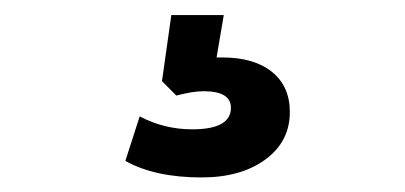

<svg xmlns="http://www.w3.org/2000/svg" viewBox="-20 -41 550 261"><path d="M253.9 200.2Q190.4 200.2 150.4 177.7L169.9 117.2Q203.1 134.8 241.2 134.8Q293.9 134.8 293.9 105.5Q293.9 83 256.8 83Q242.2 83 219.7 88.9L200.2 69.3L212.9 -20.5H284.2L274.4 37.1H282.2Q325.2 37.1 349.6 56.6Q374 76.2 374 111.3Q374 151.4 340.8 175.8Q307.6 200.2 253.9 200.2Z"/></svg>

Font: Min Sans Bold
Style: Regular
Weight: 700
Designer: Jinseong-Kim, NotoSansCJK, Nunito
Foundry: Jinseong-Kim
Version: Version 1.400;Glyphs 3.1.2 (3151)